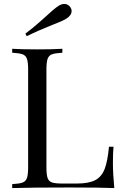

<svg xmlns="http://www.w3.org/2000/svg" viewBox="-20 -956 628 976"><path d="M297 -688Q261 -686 244.5 -680Q228 -674 222 -657Q216 -640 216 -602V-106Q216 -68 222 -51Q228 -34 244.5 -28.5Q261 -23 297 -23H370Q432 -23 464.5 -40.5Q497 -58 512 -97Q527 -136 534 -210H557Q554 -179 554 -128Q554 -71 561 0Q493 -3 332 -3Q140 -3 42 0V-20Q78 -22 94.5 -28Q111 -34 117 -51Q123 -68 123 -106V-602Q123 -640 117 -657Q111 -674 94.5 -680Q78 -686 42 -688V-708Q84 -705 170 -705Q250 -705 297 -708ZM307 -936Q326 -936 338 -919Q344 -910 344 -900Q344 -878 317 -861Q296 -848 245 -829Q170 -799 116 -772L109 -785Q150 -816 179.5 -842.5Q209 -869 216 -875Q253 -910 277 -926Q293 -936 307 -936Z"/></svg>

Font: Playfair Display SC
Style: Regular
Weight: 400
Designer: Claus Eggers Sørensen
Foundry: Claus Eggers Sørensen
Version: Version 1.200; ttfautohint (v1.6)